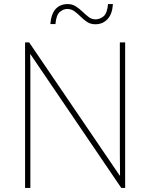

<svg xmlns="http://www.w3.org/2000/svg" viewBox="-20 -922 738 942"><path d="M594 0H575L130 -655H128Q129 -626 129 -601Q129 -576 129 -552.5Q129 -529 129 -502V0H103V-714H123L567 -61H569Q569 -86 568.5 -112Q568 -138 568 -163Q568 -188 568 -211V-714H594ZM534 -902Q531 -853 507.5 -828Q484 -803 448 -803Q424 -803 407 -814.5Q390 -826 375.5 -840.5Q361 -855 345.5 -866.5Q330 -878 310 -878Q291 -878 273.5 -863.5Q256 -849 252 -804H227Q229 -829 235.5 -847.5Q242 -866 253 -878Q264 -890 279 -896Q294 -902 312 -902Q335 -902 352.5 -890.5Q370 -879 385 -864.5Q400 -850 415 -838.5Q430 -827 449 -827Q469 -827 487.5 -841.5Q506 -856 510 -902Z"/></svg>

Font: Noto Sans Thai Thin
Style: Regular
Weight: 250
Designer: Monotype Design Team
Foundry: Monotype Imaging Inc.
Version: Version 2.001